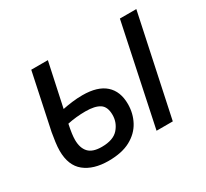

<svg xmlns="http://www.w3.org/2000/svg" viewBox="-115 -709 958 891"><g transform="rotate(-30 364.0 -263.0)"><path d="M236 10Q156 10 109 -27.5Q62 -65 62 -144Q62 -164 65.5 -190Q69 -216 73 -238L136 -536H225L175 -303Q199 -308 226.5 -311.5Q254 -315 282 -315Q363 -315 404 -278.5Q445 -242 445 -174Q445 -124 422.5 -82Q400 -40 354 -15Q308 10 236 10ZM498 0 611 -536H699L585 0ZM241 -62Q303 -62 330.5 -93.5Q358 -125 358 -166Q358 -210 332.5 -226.5Q307 -243 257 -243Q232 -243 207.5 -240.5Q183 -238 160 -233Q154 -204 151.5 -185.5Q149 -167 149 -152Q149 -109 170.5 -85.5Q192 -62 241 -62Z"/></g></svg>

Font: Noto IKEA Latin
Style: Italic
Weight: 400
Italic angle: -12°
Designer: Monotype Design Team
Foundry: Monotype Imaging Inc.
Version: Version 1.0